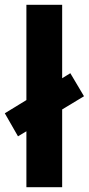

<svg xmlns="http://www.w3.org/2000/svg" viewBox="-32 -780 370 800"><path d="M78 0V-233L43 -212L-12 -308L78 -363V-760H227V-454L261 -475L318 -379L227 -324V0Z"/></svg>

Font: Noto Sans Hanifi Rohingya
Style: Regular
Weight: 400
Designer: Monotype Design Team and DaltonMaag
Foundry: Google LLC
Version: Version 2.101